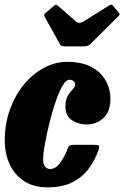

<svg xmlns="http://www.w3.org/2000/svg" viewBox="-20 -796 535 826"><path d="M455 -370.5Q455 -316 425 -288.2Q395 -260.5 353.5 -260.5Q317 -260.5 289.2 -279Q261.5 -297.5 261.5 -339Q262 -369 272.5 -385.5Q283 -402 293 -412.2Q303 -422.5 303 -433Q303 -441.5 296.2 -447.2Q289.5 -453 278.5 -453Q265.5 -453 252.2 -432.2Q239 -411.5 226.2 -377.8Q213.5 -344 202.5 -304.2Q191.5 -264.5 183.2 -226.2Q175 -188 170.2 -158Q165.5 -128 165.5 -114Q165.5 -89.5 173.8 -79.2Q182 -69 195.5 -69Q220 -69 239.2 -96Q258.5 -123 271 -156.5Q274 -165.5 279 -169.2Q284 -173 298 -173H385.5Q401 -173 405 -169.2Q409 -165.5 404.5 -152.5Q389.5 -108.5 362.5 -71.5Q335.5 -34.5 292.2 -12.2Q249 10 184 10Q124.5 10 83.5 -17Q42.5 -44 21.5 -89.5Q0.5 -135 0.5 -191Q0.5 -263 22.8 -324.8Q45 -386.5 83 -432.5Q121 -478.5 169.2 -504.2Q217.5 -530 269 -530Q359.5 -530 407.2 -484Q455 -438 455 -370.5ZM237 -607 171.5 -725Q166.5 -733.5 177.5 -741.5L211.5 -770.5Q219 -776 221.5 -775.8Q224 -775.5 230 -770.5L307 -703.5Q321 -692 339.5 -703.5L449.5 -772.5Q457 -777 460.2 -775.8Q463.5 -774.5 468 -769.5L490 -742.5Q495 -736.5 494.8 -733.8Q494.5 -731 487.5 -724.5L368.5 -606Q359 -596.5 340.5 -596.5H262Q250.5 -596.5 245.5 -599Q240.5 -601.5 237 -607Z"/></svg>

Font: Besley* Condensed Heavy
Style: Italic
Weight: 800
Width: 3
Italic angle: -13°
Designer: Owen Earl
Foundry: indestructible type*
Version: Version 3.000; ttfautohint (v1.8.3)